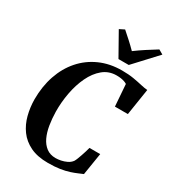

<svg xmlns="http://www.w3.org/2000/svg" viewBox="-234 -1115 1119 1247"><g transform="rotate(30 325.0 -491.0)"><path d="M327 9Q248 9 194 -17.2Q140 -43.5 107.5 -88.2Q75 -133 60.5 -189.2Q46 -245.5 45.5 -305.5Q45.5 -403 73.5 -484.8Q101.5 -566.5 154 -626.2Q206.5 -686 280.5 -719Q354.5 -752 445.5 -752Q495 -752 533 -745.5Q571 -739 599.5 -732.2Q628 -725.5 649.5 -724L618.5 -525.5H521.5L509.5 -688.5Q501 -694 489.5 -698Q478 -702 463.5 -704.2Q449 -706.5 431 -706.5Q372.5 -706.5 329.8 -671Q287 -635.5 259 -576.8Q231 -518 217.8 -447Q204.5 -376 205.5 -304.5Q206.5 -253 214.2 -205.8Q222 -158.5 239.2 -122Q256.5 -85.5 284.8 -64.2Q313 -43 354 -43Q371.5 -43 393.2 -47.2Q415 -51.5 435.8 -61.5Q456.5 -71.5 469.5 -89Q475 -98 480.8 -112.8Q486.5 -127.5 492.5 -145Q498.5 -162.5 503.8 -179.5Q509 -196.5 512.5 -210.5H593L566.5 -45.5Q551.5 -39.5 531 -30.5Q510.5 -21.5 482.2 -12.2Q454 -3 416 3Q378 9 327 9ZM387 -804.5 291.5 -974 328.5 -992.5Q356.5 -968 384 -943Q411.5 -918 436.5 -892.5Q471.5 -918.5 509.5 -943.2Q547.5 -968 586 -991.5L619.5 -972L464 -804.5Z"/></g></svg>

Font: Merriweather 72pt
Style: Bold Italic
Weight: 700
Italic angle: -7.8°
Version: Version 2.101